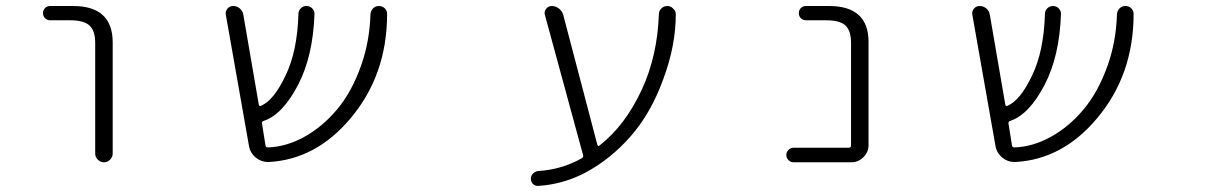

<svg xmlns="http://www.w3.org/2000/svg" viewBox="-20 -565 4040 643"><path d="M148.4 -497.1Q137.7 -497.1 130.9 -503.9Q124 -510.7 124 -521Q124 -531.2 130.9 -538.1Q137.7 -544.9 148.4 -544.9H224.6Q356.4 -544.9 357.4 -424.8V-50.8Q357.4 -39.1 348.6 -30.3Q339.8 -21.5 328.1 -21.5Q316.4 -21.5 307.6 -30.3Q298.8 -39.1 298.8 -50.8V-420.9Q298.8 -461.9 279.8 -479.5Q260.7 -497.1 214.8 -497.1Z M1268.6 -537.1Q1276.4 -529.3 1276.4 -518.6Q1276.4 -313.5 1153.3 -168Q1038.1 -31.2 880.9 -22.5Q878.9 -22.5 877 -22.5Q854.5 -22.5 836.9 -37.1Q817.4 -52.7 813.5 -78.1L736.3 -515.6Q734.4 -527.3 741.7 -536.1Q749 -544.9 760.7 -544.9Q773.4 -544.9 783.2 -536.6Q793 -528.3 794.9 -515.6L846.7 -214.8Q847.7 -208 854.5 -210.9Q897.5 -229.5 936.5 -312.5Q975.6 -392.6 979.5 -518.6Q979.5 -529.3 987.3 -537.1Q995.1 -544.9 1006.3 -544.9Q1017.6 -544.9 1025.4 -537.1Q1033.2 -529.3 1033.2 -518.6Q1028.3 -377 978.5 -281.2Q926.8 -181.6 863.3 -160.2Q856.4 -158.2 857.4 -151.4L869.1 -78.1Q870.1 -71.3 877 -71.3Q937.5 -73.2 997.1 -105.5Q1059.6 -139.6 1109.4 -199.2Q1159.2 -258.8 1190.4 -348.6Q1217.8 -426.8 1220.7 -517.6Q1221.7 -529.3 1229.5 -537.1Q1237.3 -544.9 1249 -544.9Q1260.7 -544.9 1268.6 -537.1Z M1980.5 -80.1Q1982.4 -73.2 1988.3 -78.1Q2073.2 -144.5 2128.9 -263.7Q2181.6 -377 2186.5 -516.6Q2186.5 -528.3 2194.8 -536.6Q2203.1 -544.9 2214.8 -544.9Q2226.6 -544.9 2234.4 -536.1Q2243.2 -528.3 2243.2 -517.6Q2243.2 -412.1 2201.2 -299.8Q2160.2 -186.5 2092.8 -109.4Q2025.4 -32.2 1939.5 13.7Q1864.3 52.7 1782.2 57.6Q1782.2 57.6 1781.2 57.6Q1771.5 57.6 1764.6 50.8Q1757.8 43.9 1757.8 33.7Q1757.8 23.4 1765.1 16.1Q1772.5 8.8 1782.2 7.8Q1861.3 2.9 1928.7 -35.2Q1934.6 -39.1 1932.6 -45.9L1804.7 -515.6Q1801.8 -526.4 1809.1 -535.6Q1816.4 -544.9 1828.1 -544.9Q1840.8 -544.9 1851.6 -536.6Q1862.3 -528.3 1866.2 -515.6Z M2830.1 -420.9Q2830.1 -461.9 2811.5 -479.5Q2793 -497.1 2746.1 -497.1H2679.7Q2668.9 -497.1 2662.1 -503.9Q2655.3 -510.7 2655.3 -521Q2655.3 -531.2 2662.1 -538.1Q2668.9 -544.9 2679.7 -544.9H2755.9Q2888.7 -544.9 2888.7 -424.8V-79.1Q2888.7 -55.7 2871.6 -38.6Q2854.5 -21.5 2831.1 -21.5H2637.7Q2627.9 -21.5 2620.6 -28.8Q2613.3 -36.1 2613.3 -45.9Q2613.3 -55.7 2620.6 -63Q2627.9 -70.3 2637.7 -70.3H2822.3Q2830.1 -70.3 2830.1 -78.1Z M3768.6 -537.1Q3776.4 -529.3 3776.4 -518.6Q3776.4 -313.5 3653.3 -168Q3538.1 -31.2 3380.9 -22.5Q3378.9 -22.5 3377 -22.5Q3354.5 -22.5 3336.9 -37.1Q3317.4 -52.7 3313.5 -78.1L3236.3 -515.6Q3234.4 -527.3 3241.7 -536.1Q3249 -544.9 3260.7 -544.9Q3273.4 -544.9 3283.2 -536.6Q3293 -528.3 3294.9 -515.6L3346.7 -214.8Q3347.7 -208 3354.5 -210.9Q3397.5 -229.5 3436.5 -312.5Q3475.6 -392.6 3479.5 -518.6Q3479.5 -529.3 3487.3 -537.1Q3495.1 -544.9 3506.3 -544.9Q3517.6 -544.9 3525.4 -537.1Q3533.2 -529.3 3533.2 -518.6Q3528.3 -377 3478.5 -281.2Q3426.8 -181.6 3363.3 -160.2Q3356.4 -158.2 3357.4 -151.4L3369.1 -78.1Q3370.1 -71.3 3377 -71.3Q3437.5 -73.2 3497.1 -105.5Q3559.6 -139.6 3609.4 -199.2Q3659.2 -258.8 3690.4 -348.6Q3717.8 -426.8 3720.7 -517.6Q3721.7 -529.3 3729.5 -537.1Q3737.3 -544.9 3749 -544.9Q3760.7 -544.9 3768.6 -537.1Z"/></svg>

Font: Rounded Mgen+ 2m light
Style: Regular
Weight: 200
Designer: [Source Han Sans]
Ryoko NISHIZUKA  (kana & ideographs); Paul D. Hunt (Latin, Greek & Cyrillic); Wenlong ZHANG  (bopomofo
Version: Version 1.059.20150602